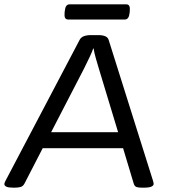

<svg xmlns="http://www.w3.org/2000/svg" viewBox="-23 -864 778 886"><path d="M38 2Q16 2 6.5 -2.5Q-3 -7 -3 -15Q-3 -19 2 -29L345 -681Q356 -702 397 -702H430Q471 -702 478 -681L683 -30Q686 -20 686 -15Q686 -8 676 -3Q666 2 641 2H632Q616 2 607 -1Q598 -4 594 -17L545 -180H174L90 -17Q83 -4 71.5 -1Q60 2 45 2ZM365 -548 213 -254H522L433 -548Q427 -568 419.5 -594Q412 -620 409 -640H407Q403 -627 391 -601.5Q379 -576 365 -548ZM291 -774Q272 -774 275 -804L276 -814Q279 -844 298 -844H560Q579 -844 576 -814L575 -804Q572 -774 553 -774Z"/></svg>

Font: Asap Expanded Expanded Regular
Style: Italic
Weight: 400
Width: 7
Italic angle: -6°
Designer: Pablo Cosgaya
Foundry: Omnibus-Type
Version: Version 3.001; ttfautohint (v1.8.4.7-5d5b)